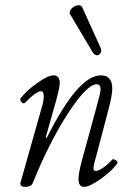

<svg xmlns="http://www.w3.org/2000/svg" viewBox="-20 -706 492 739"><path d="M367.2 -522Q372.1 -511.2 367.2 -502.2Q362.3 -493.2 354 -493.2Q345.7 -493.2 337.9 -502.9L250 -650.9Q244.1 -660.2 254.4 -671.6Q264.6 -683.1 277.3 -685.3Q290 -687.5 295.9 -679.2ZM77.1 13.2Q66.4 13.2 61.8 9Q57.1 4.9 59.1 -3.9L144 -304.2Q148.4 -321.3 148.4 -333.5Q148.4 -345.7 145.5 -350.3Q142.6 -355 138.2 -355Q119.1 -355 77.1 -311Q71.3 -304.7 63 -313Q54.7 -321.3 59.1 -327.1Q80.1 -355.5 122.1 -385.7Q164.1 -416 186 -416Q210 -416 210 -386.2Q210 -370.1 195.8 -317.9L155.8 -176.8L160.2 -175.8Q280.3 -416 368.2 -416Q412.1 -416 412.1 -365.2Q412.1 -338.4 396 -278.8L352.1 -111.8Q346.7 -93.3 344 -82.5Q341.3 -71.8 340.3 -63.2Q339.4 -54.7 341.6 -51.3Q343.8 -47.9 349.1 -47.9Q358.4 -47.9 376.5 -60.1Q394.5 -72.3 412.1 -91.8Q416 -95.7 425.8 -89.1Q435.5 -82.5 431.2 -77.1Q411.6 -48.3 368.2 -17.6Q324.7 13.2 303.2 13.2Q282.2 13.2 282.2 -17.1Q282.2 -40 294.9 -86.9L349.1 -285.2Q367.2 -349.6 367.2 -361.8Q367.2 -381.8 352.1 -381.8Q314.9 -381.8 241.2 -269Q167.5 -154.3 106 -1Q99.6 13.2 77.1 13.2Z"/></svg>

Font: Junicode SmCond Light
Style: Italic
Weight: 300
Width: 4
Italic angle: -11°
Designer: Peter S. Baker
Version: Version 2.206